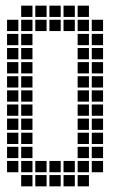

<svg xmlns="http://www.w3.org/2000/svg" viewBox="-20 -665 440 680"><path d="M5 -595V-555H45V-595ZM5 -545V-505H45V-545ZM5 -495V-455H45V-495ZM5 -445V-405H45V-445ZM5 -345V-305H45V-345ZM5 -295V-255H45V-295ZM5 -195V-155H45V-195ZM5 -145V-105H45V-145ZM5 -95V-55H45V-95ZM55 -95V-55H95V-95ZM55 -145V-105H95V-145ZM55 -195V-155H95V-195ZM55 -245V-205H95V-245ZM55 -345V-305H95V-345ZM55 -445V-405H95V-445ZM55 -495V-455H95V-495ZM55 -545V-505H95V-545ZM55 -595V-555H95V-595ZM5 -245V-205H45V-245ZM55 -295V-255H95V-295ZM5 -395V-355H45V-395ZM55 -395V-355H95V-395ZM55 -645V-605H95V-645ZM105 -645V-605H145V-645ZM155 -645V-605H195V-645ZM205 -645V-605H245V-645ZM255 -645V-605H295V-645ZM105 -595V-555H145V-595ZM155 -595V-555H195V-595ZM205 -595V-555H245V-595ZM255 -595V-555H295V-595ZM305 -595V-555H345V-595ZM255 -545V-505H295V-545ZM255 -495V-455H295V-495ZM255 -445V-405H295V-445ZM255 -395V-355H295V-395ZM255 -345V-305H295V-345ZM255 -295V-255H295V-295ZM255 -245V-205H295V-245ZM255 -195V-155H295V-195ZM255 -145V-105H295V-145ZM255 -95V-55H295V-95ZM255 -45V-5H295V-45ZM305 -545V-505H345V-545ZM305 -495V-455H345V-495ZM305 -445V-405H345V-445ZM305 -395V-355H345V-395ZM305 -345V-305H345V-345ZM305 -295V-255H345V-295ZM305 -245V-205H345V-245ZM305 -195V-155H345V-195ZM305 -145V-105H345V-145ZM305 -95V-55H345V-95ZM105 -95V-55H145V-95ZM155 -95V-55H195V-95ZM205 -95V-55H245V-95ZM205 -45V-5H245V-45ZM155 -45V-5H195V-45ZM105 -45V-5H145V-45ZM55 -45V-5H95V-45Z"/></svg>

Font: Nose Transport 13 Square
Style: Regular
Weight: 400
Designer: Nico Rohrbach
Foundry: Nose
Version: Version 1.400;Glyphs 3.2.3 (3260)